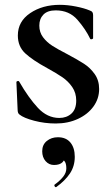

<svg xmlns="http://www.w3.org/2000/svg" viewBox="-20 -500 462 796"><path d="M258 -276Q303 -252 328.5 -235.5Q354 -219 372.5 -193Q391 -167 391 -131Q391 -91 367.5 -58.5Q344 -26 303 -7Q262 12 211 12Q165 12 121.5 0.5Q78 -11 61 -25Q53 -30 53 -46L48 -159Q48 -163 53 -164Q58 -165 60 -161Q98 -95 137 -53Q176 -11 226 -11Q256 -11 276 -29Q296 -47 296 -83Q296 -115 279.5 -139Q263 -163 239 -179.5Q215 -196 175 -218Q116 -250 85 -278.5Q54 -307 54 -353Q54 -411 105 -445.5Q156 -480 228 -480Q260 -480 295 -473Q330 -466 351 -457Q360 -454 363 -449.5Q366 -445 366 -437V-342Q366 -339 361 -337.5Q356 -336 354 -339Q335 -379 301 -418Q267 -457 211 -457Q177 -457 160 -439.5Q143 -422 143 -394Q143 -366 158.5 -345.5Q174 -325 196.5 -310.5Q219 -296 258 -276ZM212 276Q208 276 206 271.5Q204 267 207 265Q229 249 242 232.5Q255 216 255 198Q255 176 246.5 167Q238 158 223 156L250 137Q252 184 204 184Q183 184 169 168Q155 152 155 127Q155 100 174 84.5Q193 69 220 69Q254 69 272 91Q290 113 290 150Q290 189 270 219Q250 249 214 275Z"/></svg>

Font: Cormorant Unicase
Style: Bold
Weight: 700
Designer: Christian Thalmann (Catharsis Fonts)
Foundry: Catharsis Fonts
Version: Version 4.000